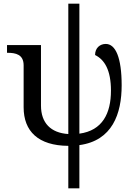

<svg xmlns="http://www.w3.org/2000/svg" viewBox="-20 -780 734 1040"><path d="M350 240H410V6C588 -18 639 -163 639 -318C639 -468 606 -542 553 -542C522 -542 495 -521 495 -482C546 -457 581 -401 581 -289C581 -166 535 -73 410 -56V-760H350V-54C255 -60 202 -114 202 -208V-536H18V-494H21C65 -494 108 -485 108 -426V-199C108 -69 187 9 350 10Z"/></svg>

Font: Noto Serif
Style: Regular
Weight: 400
Designer: Monotype Design Team
Foundry: Monotype Imaging Inc.
Version: Version 2.015